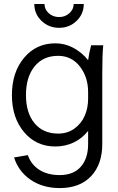

<svg xmlns="http://www.w3.org/2000/svg" viewBox="-20 -728 595 967"><path d="M423.8 -2V-68.8Q394 -30.8 351.1 -10.5Q308.1 9.8 258.8 9.8Q162.1 9.8 101.1 -62.7Q40 -135.3 40 -249Q40 -363.8 101.1 -436.8Q162.1 -509.8 258.8 -509.8Q307.6 -509.8 350.3 -486.6Q393.1 -463.4 423.8 -424.8Q428.7 -461.9 439 -500H500Q495.1 -455.1 495.1 -359.9V-2.9Q495.1 99.6 438.7 159.4Q382.3 219.2 280.8 219.2Q195.3 219.2 134.3 177.5Q73.2 135.7 50.8 64.9L120.1 53.2Q137.2 101.6 178.7 127.7Q220.2 153.8 280.8 153.8Q349.6 153.8 386.7 112.1Q423.8 70.3 423.8 -2ZM110.8 -249Q110.8 -159.2 154.1 -107.2Q197.3 -55.2 272.9 -55.2Q319.8 -55.2 354.7 -80.3Q389.6 -105.5 406.7 -144.8Q423.8 -184.1 423.8 -231V-264.2Q423.8 -339.8 382.1 -393.3Q340.3 -446.8 272.9 -446.8Q197.3 -446.8 154.1 -393.6Q110.8 -340.3 110.8 -249ZM277.8 -587.9Q225.6 -587.9 189.2 -622.8Q152.8 -657.7 152.8 -708H204.1Q204.1 -680.7 225.6 -661.4Q247.1 -642.1 277.8 -642.1Q308.1 -642.1 329.6 -661.6Q351.1 -681.2 351.1 -708H401.9Q401.9 -657.7 365.7 -622.8Q329.6 -587.9 277.8 -587.9Z"/></svg>

Font: LT Superior
Style: Regular
Weight: 400
Designer: Daniel Lyons
Foundry: LyonsType
Version: Version 1.000